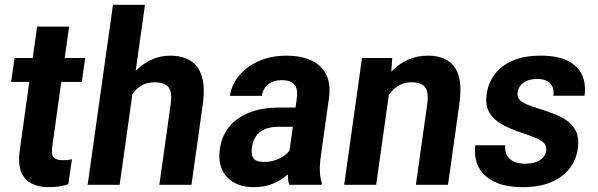

<svg xmlns="http://www.w3.org/2000/svg" viewBox="-20 -770 2491 800"><path d="M240.2 -102.5Q263.7 -102.5 279.8 -106.4L264.6 -2.9Q233.4 9.8 182.6 9.8Q140.1 9.8 110.4 -5.9Q80.6 -21.5 67.6 -55.7Q54.7 -89.8 62.5 -145.5L102.1 -428.7H26.4L40.5 -528.3H116.2L134.8 -659.2H268.1L249.5 -528.3H335L320.8 -428.7H235.4L197.8 -159.7Q192.9 -125 204.3 -113.8Q215.8 -102.5 240.2 -102.5Z M689.5 -538.1Q738.3 -538.1 772.2 -518.1Q806.2 -498 820.6 -453.1Q835 -408.2 824.7 -333.5L777.8 0H644L690.9 -334.5Q698.7 -387.7 681.2 -407.5Q663.6 -427.2 624.5 -427.2Q594.2 -427.2 570.8 -414.1Q547.4 -400.9 531.7 -377.9L478.5 0H345.2L450.7 -750H584L545.4 -474.6Q574.7 -504.9 611.3 -521.5Q647.9 -538.1 689.5 -538.1Z M1317.9 -127.9Q1311.5 -83.5 1312.7 -55.7Q1314 -27.8 1320.8 -8.3L1319.8 0H1185.1Q1179.7 -18.1 1179.2 -43.5Q1153.3 -19.5 1117.7 -4.9Q1082 9.8 1038.6 9.8Q964.8 9.8 925.3 -32.7Q885.7 -75.2 896 -149.4Q903.3 -201.2 933.3 -239.7Q963.4 -278.3 1016.6 -300Q1069.8 -321.8 1146 -321.8H1211.4L1216.8 -361.3Q1227.5 -437 1152.8 -436Q1119.6 -436 1097.4 -418.5Q1075.2 -400.9 1071.3 -370.6H938Q944.3 -416.5 975.8 -454.6Q1007.3 -492.7 1058.3 -515.4Q1109.4 -538.1 1174.3 -538.1Q1232.4 -538.1 1275.1 -519.3Q1317.9 -500.5 1338.4 -460.9Q1358.9 -421.4 1350.6 -359.9ZM1080.6 -95.2Q1115.2 -95.2 1143.6 -109.4Q1171.9 -123.5 1186 -142.1L1200.2 -241.7H1141.1Q1104 -241.7 1080.6 -230.5Q1057.1 -219.2 1045.2 -200Q1033.2 -180.7 1029.8 -156.2Q1025.4 -125.5 1036.1 -110.4Q1046.9 -95.2 1080.6 -95.2Z M1763.2 -538.1Q1811 -538.1 1844 -518.8Q1877 -499.5 1890.6 -455.3Q1904.3 -411.1 1894 -336.9L1846.7 0H1712.9L1760.3 -337.4Q1765.1 -372.1 1758.8 -391.6Q1752.4 -411.1 1736.1 -419.2Q1719.7 -427.2 1693.8 -427.2Q1664.1 -427.2 1640.6 -413.1Q1617.2 -398.9 1600.1 -374.5L1547.4 0H1414.1L1488.3 -528.3H1614.3L1610.4 -471.2Q1673.8 -538.1 1763.2 -538.1Z M2160.6 -214.4Q2108.9 -231 2072.5 -251.2Q2036.1 -271.5 2018.6 -301.5Q2001 -331.5 2007.8 -378.4Q2013.7 -421.9 2039.8 -458.3Q2065.9 -494.6 2113.8 -516.4Q2161.6 -538.1 2233.4 -538.1Q2303.2 -538.1 2345.7 -516.6Q2388.2 -495.1 2405.3 -457.5Q2422.4 -419.9 2415.5 -371.1H2285.6Q2290 -401.4 2273.9 -421.1Q2257.8 -440.9 2218.3 -440.9Q2181.2 -440.9 2160.6 -425Q2140.1 -409.2 2136.7 -386.2Q2134.3 -367.2 2143.8 -355.7Q2153.3 -344.2 2173.6 -335.7Q2193.8 -327.1 2223.6 -317.9Q2225.6 -316.9 2228 -316.4Q2230.5 -315.9 2232.9 -314.9Q2265.1 -304.7 2295.2 -292.7Q2325.2 -280.8 2347.9 -263.2Q2370.6 -245.6 2381.8 -218.8Q2393.1 -191.9 2387.7 -151.4Q2380.9 -103.5 2352.5 -67.1Q2324.2 -30.8 2275.4 -10.5Q2226.6 9.8 2157.2 9.8Q2097.2 9.8 2057.1 -5.4Q2017.1 -20.5 1994.1 -45.4Q1971.2 -70.3 1963.6 -101.3Q1956.1 -132.3 1960.4 -164.6H2085Q2083 -136.7 2094 -119.9Q2105 -103 2125 -95.5Q2145 -87.9 2169.4 -87.9Q2207 -87.9 2229.7 -102.8Q2252.4 -117.7 2255.9 -142.1Q2258.3 -160.6 2247.8 -172.6Q2237.3 -184.6 2216.3 -193.6Q2195.3 -202.6 2166 -212.4Q2163.1 -213.4 2160.6 -214.4Z"/></svg>

Font: Robert Sans ExtraBold
Style: Italic
Weight: 800
Italic angle: -8°
Designer: Christian Robertson (extended by Adam Twardoch)
Foundry: Google
Version: Version 12.135;April 2, 2019;FontCreator 11.5.0.2425 64-bit;